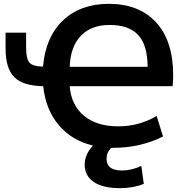

<svg xmlns="http://www.w3.org/2000/svg" viewBox="-20 -760 961 1000"><path d="M559 10Q535 34 535 67Q535 128 615 128Q666 128 716 104L729 198Q672 220 606 220Q515 220 468 187.5Q421 155 421 98Q421 45 464 -2Q354 -28 286 -108.5Q218 -189 205 -311Q99 -313 54 -358.5Q9 -404 9 -508V-590H116V-512Q116 -454 133.5 -434Q151 -414 204 -413Q217 -567 308 -653.5Q399 -740 547 -740Q704 -740 793 -643.5Q882 -547 882 -367Q882 -336 879 -311H343Q351 -212 417.5 -157Q484 -102 596 -102Q704 -102 796 -156L829 -49Q711 10 569 10ZM343 -412H749Q748 -526 699.5 -578Q651 -630 551 -630Q455 -630 401 -573.5Q347 -517 343 -412Z"/></svg>

Font: Mplus 1p Bold
Style: Bold
Weight: 700
Version: Version 1.061